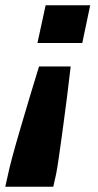

<svg xmlns="http://www.w3.org/2000/svg" viewBox="-38 -530 372 728"><path d="M104 -367 135 -510H304L274 -367ZM-18 178 -7 129Q-3 109 9 64Q21 19 38.5 -40Q56 -99 74.5 -161.5Q93 -224 110 -278H230Q224 -224 216 -161.5Q208 -99 200 -40Q192 19 185.5 64Q179 109 175 129L164 178Z"/></svg>

Font: Saira
Style: Bold Italic
Weight: 700
Italic angle: -12°
Designer: Hector Gatti with collaboration of the Omnibus-Type team
Foundry: Omnibus-Type
Version: Version 1.100; ttfautohint (v1.8.3)